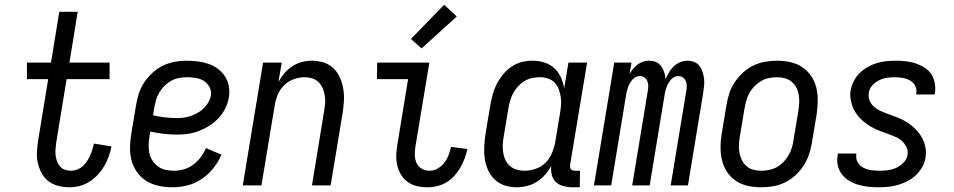

<svg xmlns="http://www.w3.org/2000/svg" viewBox="-20 -785 4040 813"><path d="M274 8Q250 8 226.5 2Q203 -4 185 -18Q167 -32 156 -52.5Q145 -73 140 -96Q135 -119 136.5 -143.5Q138 -168 142 -193L184 -450H94V-520H196L231 -735H309L274 -520H444V-450H262L218 -181Q216 -168 215 -154Q214 -140 215.5 -127Q217 -114 221.5 -102Q226 -90 234 -80.5Q242 -71 254.5 -66.5Q267 -62 280 -62Q293 -62 306.5 -67Q320 -72 330.5 -81.5Q341 -91 348.5 -102.5Q356 -114 361.5 -126.5Q367 -139 371 -151.5Q375 -164 378 -177L452 -165Q448 -144 440.5 -123Q433 -102 421.5 -82Q410 -62 394 -45Q378 -28 358.5 -15.5Q339 -3 317.5 2.5Q296 8 274 8Z M710 8Q681 8 652.5 2Q624 -4 601 -18Q578 -32 561.5 -54.5Q545 -77 537.5 -104Q530 -131 530.5 -160.5Q531 -190 536 -219L556 -339Q560 -364 568 -389Q576 -414 591 -436.5Q606 -459 626.5 -477.5Q647 -496 671 -507.5Q695 -519 720 -523.5Q745 -528 770 -528Q794 -528 817.5 -525Q841 -522 863 -514.5Q885 -507 903 -493.5Q921 -480 933 -461Q945 -442 949 -419Q953 -396 949 -372Q945 -348 934 -326Q923 -304 906 -285.5Q889 -267 868 -253.5Q847 -240 824 -231Q801 -222 777.5 -218.5Q754 -215 731 -215Q701 -215 672 -218.5Q643 -222 616 -228L613 -208Q610 -190 609.5 -171.5Q609 -153 612.5 -136Q616 -119 626 -104.5Q636 -90 649.5 -80Q663 -70 680.5 -66Q698 -62 717 -62Q737 -62 758.5 -68Q780 -74 798 -87.5Q816 -101 830 -119.5Q844 -138 852 -158L918 -130Q905 -100 883.5 -73Q862 -46 834 -27Q806 -8 774 0Q742 8 710 8ZM731 -285Q753 -285 775.5 -290.5Q798 -296 818.5 -308Q839 -320 854 -339.5Q869 -359 873 -380Q876 -400 867 -416.5Q858 -433 843 -442.5Q828 -452 809 -455Q790 -458 771 -458Q754 -458 736.5 -454.5Q719 -451 704 -442.5Q689 -434 676 -421Q663 -408 654 -392.5Q645 -377 640.5 -360.5Q636 -344 633 -328L628 -297Q653 -291 679 -288Q705 -285 731 -285Z M1008 0 1094 -520H1173L1159 -438Q1170 -458 1184.5 -475Q1199 -492 1218 -504.5Q1237 -517 1258.5 -522.5Q1280 -528 1301 -528Q1327 -528 1351.5 -520Q1376 -512 1393.5 -494.5Q1411 -477 1420.5 -454Q1430 -431 1434 -405.5Q1438 -380 1436 -353.5Q1434 -327 1430 -301L1380 0H1301L1352 -312Q1355 -329 1356.5 -346Q1358 -363 1355.5 -379.5Q1353 -396 1346.5 -411Q1340 -426 1329 -437Q1318 -448 1302.5 -453Q1287 -458 1270 -458Q1247 -458 1223.5 -449.5Q1200 -441 1182.5 -423.5Q1165 -406 1155.5 -383Q1146 -360 1143 -337L1087 0Z M1790 8Q1767 8 1745.5 3Q1724 -2 1706.5 -14.5Q1689 -27 1678 -45.5Q1667 -64 1662 -85.5Q1657 -107 1658 -130Q1659 -153 1663 -175L1708 -450H1576L1577 -520H1798L1739 -164Q1736 -146 1736.5 -128Q1737 -110 1744 -94.5Q1751 -79 1766 -70.5Q1781 -62 1799 -62Q1817 -62 1833.5 -71.5Q1850 -81 1861.5 -96Q1873 -111 1879.5 -128.5Q1886 -146 1890 -163L1959 -154Q1955 -134 1947.5 -114Q1940 -94 1929.5 -75.5Q1919 -57 1904 -40.5Q1889 -24 1870.5 -13Q1852 -2 1831.5 3Q1811 8 1790 8ZM1765 -580 1720 -620 1861 -765 1914 -715Z M2168 8Q2141 8 2116.5 0Q2092 -8 2074.5 -25Q2057 -42 2046.5 -65Q2036 -88 2032.5 -113.5Q2029 -139 2030.5 -166Q2032 -193 2036 -219L2056 -339Q2060 -362 2066 -384.5Q2072 -407 2083 -428.5Q2094 -450 2109.5 -469Q2125 -488 2145 -502Q2165 -516 2188 -522Q2211 -528 2234 -528Q2260 -528 2284.5 -520.5Q2309 -513 2326.5 -497Q2344 -481 2354.5 -458.5Q2365 -436 2369 -411L2387 -520H2466L2394 -87Q2393 -82 2394 -77Q2395 -72 2397.5 -68.5Q2400 -65 2405 -63.5Q2410 -62 2415 -62H2436L2435 8H2403Q2384 8 2365.5 3Q2347 -2 2334 -14Q2321 -26 2316.5 -45Q2312 -64 2314 -83Q2304 -63 2288.5 -45.5Q2273 -28 2253.5 -15.5Q2234 -3 2211.5 2.5Q2189 8 2168 8ZM2200 -62Q2223 -62 2247.5 -70Q2272 -78 2289.5 -95.5Q2307 -113 2317 -136.5Q2327 -160 2331 -183L2351 -303Q2354 -321 2355.5 -339Q2357 -357 2354.5 -374Q2352 -391 2346 -407Q2340 -423 2328.5 -435Q2317 -447 2300.5 -452.5Q2284 -458 2266 -458Q2250 -458 2233 -454.5Q2216 -451 2201 -442Q2186 -433 2174 -420Q2162 -407 2153.5 -391.5Q2145 -376 2140.5 -360Q2136 -344 2133 -328L2113 -208Q2110 -191 2109 -173.5Q2108 -156 2110.5 -139.5Q2113 -123 2120 -108Q2127 -93 2139 -82.5Q2151 -72 2167 -67Q2183 -62 2200 -62Z M2495 0 2581 -520H2654L2646 -471Q2652 -483 2660.5 -493.5Q2669 -504 2680 -512Q2691 -520 2703.5 -524Q2716 -528 2729 -528Q2745 -528 2758.5 -522Q2772 -516 2780 -504.5Q2788 -493 2792.5 -479Q2797 -465 2798 -450Q2805 -465 2813 -479Q2821 -493 2833.5 -504.5Q2846 -516 2861 -522Q2876 -528 2892 -528Q2907 -528 2921 -522Q2935 -516 2943 -504.5Q2951 -493 2955.5 -478.5Q2960 -464 2961.5 -449Q2963 -434 2961 -418.5Q2959 -403 2957 -388L2893 0H2820L2886 -400Q2888 -411 2888 -421.5Q2888 -432 2884 -441.5Q2880 -451 2871.5 -457Q2863 -463 2852 -463Q2843 -463 2834.5 -458.5Q2826 -454 2819.5 -446Q2813 -438 2808.5 -429.5Q2804 -421 2801 -412Q2798 -403 2796 -394Q2794 -385 2793 -376L2731 0H2657L2723 -400Q2725 -411 2725 -421.5Q2725 -432 2721 -441.5Q2717 -451 2708.5 -457Q2700 -463 2690 -463Q2680 -463 2671.5 -458.5Q2663 -454 2656.5 -446Q2650 -438 2645.5 -429.5Q2641 -421 2638 -412Q2635 -403 2633 -394Q2631 -385 2630 -376L2568 0Z M3203 8Q3174 8 3146.5 2Q3119 -4 3096.5 -19Q3074 -34 3059 -56.5Q3044 -79 3037.5 -106Q3031 -133 3031 -161.5Q3031 -190 3036 -219L3056 -339Q3060 -364 3068 -389Q3076 -414 3091 -436.5Q3106 -459 3126 -477.5Q3146 -496 3170 -507.5Q3194 -519 3219.5 -523.5Q3245 -528 3270 -528Q3299 -528 3326.5 -522Q3354 -516 3376.5 -501Q3399 -486 3414.5 -463.5Q3430 -441 3436.5 -414Q3443 -387 3442.5 -358.5Q3442 -330 3438 -301L3418 -181Q3414 -156 3405.5 -131Q3397 -106 3382.5 -83.5Q3368 -61 3348 -42.5Q3328 -24 3304 -12.5Q3280 -1 3254 3.5Q3228 8 3203 8ZM3204 -62Q3220 -62 3237 -65.5Q3254 -69 3269.5 -77.5Q3285 -86 3297.5 -99Q3310 -112 3319 -127.5Q3328 -143 3333 -159.5Q3338 -176 3340 -192L3360 -312Q3363 -330 3364 -347.5Q3365 -365 3362.5 -381.5Q3360 -398 3352.5 -413Q3345 -428 3332.5 -438.5Q3320 -449 3304 -453.5Q3288 -458 3270 -458Q3254 -458 3236.5 -454.5Q3219 -451 3204 -442.5Q3189 -434 3176 -421Q3163 -408 3154 -392.5Q3145 -377 3140.5 -360.5Q3136 -344 3133 -328L3113 -208Q3110 -190 3109 -172.5Q3108 -155 3111 -138.5Q3114 -122 3121.5 -107Q3129 -92 3141 -81.5Q3153 -71 3169.5 -66.5Q3186 -62 3204 -62Z M3699 8Q3677 8 3655.5 5.5Q3634 3 3613.5 -3Q3593 -9 3575 -20Q3557 -31 3544.5 -47.5Q3532 -64 3527.5 -85Q3523 -106 3527 -128L3528 -135H3606V-132Q3603 -114 3611.5 -98.5Q3620 -83 3635.5 -75Q3651 -67 3669 -64.5Q3687 -62 3706 -62Q3723 -62 3741 -64.5Q3759 -67 3775.5 -74.5Q3792 -82 3806 -96.5Q3820 -111 3823 -128Q3826 -146 3818.5 -161.5Q3811 -177 3799 -188Q3787 -199 3771.5 -205.5Q3756 -212 3740.5 -218Q3725 -224 3709 -229.5Q3693 -235 3678 -243Q3663 -251 3649.5 -260.5Q3636 -270 3624.5 -281.5Q3613 -293 3604 -306.5Q3595 -320 3589.5 -335.5Q3584 -351 3581.5 -368Q3579 -385 3582 -403Q3586 -423 3595.5 -442Q3605 -461 3620.5 -476Q3636 -491 3654.5 -501.5Q3673 -512 3693 -518Q3713 -524 3733.5 -526Q3754 -528 3774 -528Q3795 -528 3816.5 -525.5Q3838 -523 3857.5 -516.5Q3877 -510 3894.5 -499Q3912 -488 3923 -471.5Q3934 -455 3938 -434Q3942 -413 3939 -392L3937 -385H3859L3860 -388Q3863 -406 3855.5 -421Q3848 -436 3834 -444Q3820 -452 3803 -455Q3786 -458 3768 -458Q3752 -458 3735 -455.5Q3718 -453 3702 -445Q3686 -437 3673.5 -423Q3661 -409 3659 -392Q3656 -374 3662.5 -358.5Q3669 -343 3682 -332Q3695 -321 3710 -314.5Q3725 -308 3741 -302Q3757 -296 3772.5 -290.5Q3788 -285 3802.5 -277.5Q3817 -270 3830.5 -260.5Q3844 -251 3855.5 -239.5Q3867 -228 3876.5 -214Q3886 -200 3892 -184.5Q3898 -169 3900 -152Q3902 -135 3899 -117Q3896 -97 3885 -77.5Q3874 -58 3858 -43Q3842 -28 3822.5 -18Q3803 -8 3782.5 -2Q3762 4 3741 6Q3720 8 3699 8Z"/></svg>

Font: Iosevka Fixed
Style: Italic
Weight: 400
Italic angle: -9°
Monospace: yes
Designer: Belleve Invis
Foundry: Belleve Invis
Version: Version 33.2.4